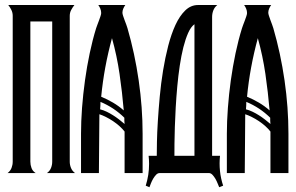

<svg xmlns="http://www.w3.org/2000/svg" viewBox="-20 -704 1206 781"><path d="M10.7 0Q22 -8.3 26.9 -20.8Q31.7 -33.2 31.7 -46.4V-639.6Q31.7 -652.3 26.4 -663.3Q21 -674.3 13.7 -683.6H282.7Q275.4 -674.3 269.5 -663.3Q263.7 -652.3 263.7 -639.6V-46.4Q263.7 -33.2 268.8 -20.8Q273.9 -8.3 285.2 0H170.9Q182.6 -8.3 187.5 -20.8Q192.4 -33.2 192.4 -46.4V-616.7H103.5V-46.4Q103.5 -33.2 108.2 -20.5Q112.8 -7.8 125 0Z M489.7 -683.6Q484.9 -676.8 481.4 -668.7Q478 -660.6 478 -652.3Q478 -647.9 480.7 -639.6Q483.4 -631.3 486.8 -622.1Q490.2 -612.8 493.7 -603.8Q497.1 -594.7 498.5 -589.4Q528.3 -486.8 544.2 -376.7Q560.1 -266.6 560.1 -160.2V0H486.8V-168.9Q478.5 -179.7 466.3 -190.7Q454.1 -201.7 439.9 -211.2Q425.8 -220.7 411.1 -228Q396.5 -235.4 384.3 -239.3Q384.3 -178.7 383.3 -119.6Q382.3 -60.5 382.3 0H309.6V-160.2Q309.6 -210 313.7 -265.4Q317.9 -320.8 325.7 -377.2Q333.5 -433.6 345 -487.8Q356.4 -542 371.1 -589.4Q372.6 -594.2 376 -603Q379.4 -611.8 382.8 -621.1Q386.2 -630.4 388.9 -638.4Q391.6 -646.5 391.6 -650.9Q391.6 -660.2 388.2 -668.5Q384.8 -676.8 379.9 -683.6ZM483.4 -254.9Q477.1 -329.1 466.3 -403.1Q455.6 -477.1 435.5 -548.8Q419.4 -489.7 408.4 -430.4Q397.5 -371.1 391.6 -310.5Q416.5 -300.3 439.7 -286.6Q462.9 -272.9 483.4 -254.9ZM388.7 -289.6Q388.7 -273.9 387.2 -259.3Q400.9 -255.9 414.1 -249.5Q427.2 -243.2 439.9 -235.1Q452.6 -227.1 464.4 -218Q476.1 -209 486.8 -199.7Q485.8 -206.1 485.8 -212.6Q485.8 -219.2 485.8 -225.1Q443.8 -266.6 388.7 -289.6Z M863.8 -683.6Q852.5 -674.3 847.7 -661.6Q842.8 -648.9 842.8 -634.8V-70.3H875Q871.6 -39.6 874.8 -8.8Q877.9 22 887.7 51.3L871.6 57.6Q869.1 51.8 865.2 42Q861.3 32.2 856 22.9Q850.6 13.7 844 6.8Q837.4 0 830.1 0H629.4Q621.6 0 615 6.8Q608.4 13.7 603 22.9Q597.7 32.2 593.8 42Q589.8 51.8 587.9 57.6L572.8 51.3Q579.6 29.3 583 7.6Q586.4 -14.2 586.4 -37.6Q586.4 -45.9 585.9 -54Q585.4 -62 584.5 -70.3H617.7Q617.7 -90.3 618.4 -127.4Q619.1 -164.6 622.1 -211.7Q625 -258.8 629.9 -311.8Q634.8 -364.7 643.3 -417.2Q651.9 -469.7 664.3 -517.8Q676.8 -565.9 693.8 -602.8Q710.9 -639.6 733.6 -661.6Q756.3 -683.6 785.6 -683.6ZM771 -70.3V-605.5Q756.3 -594.7 745.4 -570.1Q734.4 -545.4 725.8 -511.5Q717.3 -477.5 711.2 -436.8Q705.1 -396 701.2 -353.3Q697.3 -310.5 694.8 -267.8Q692.4 -225.1 691.2 -187.5Q689.9 -149.9 689.7 -119.4Q689.5 -88.9 689.5 -70.3Z M1083 -683.6Q1078.1 -676.8 1074.7 -668.7Q1071.3 -660.6 1071.3 -652.3Q1071.3 -647.9 1074 -639.6Q1076.7 -631.3 1080.1 -622.1Q1083.5 -612.8 1086.9 -603.8Q1090.3 -594.7 1091.8 -589.4Q1121.6 -486.8 1137.5 -376.7Q1153.3 -266.6 1153.3 -160.2V0H1080.1V-168.9Q1071.8 -179.7 1059.6 -190.7Q1047.4 -201.7 1033.2 -211.2Q1019 -220.7 1004.4 -228Q989.7 -235.4 977.5 -239.3Q977.5 -178.7 976.6 -119.6Q975.6 -60.5 975.6 0H902.8V-160.2Q902.8 -210 907 -265.4Q911.1 -320.8 918.9 -377.2Q926.8 -433.6 938.2 -487.8Q949.7 -542 964.4 -589.4Q965.8 -594.2 969.2 -603Q972.7 -611.8 976.1 -621.1Q979.5 -630.4 982.2 -638.4Q984.9 -646.5 984.9 -650.9Q984.9 -660.2 981.4 -668.5Q978 -676.8 973.1 -683.6ZM1076.7 -254.9Q1070.3 -329.1 1059.6 -403.1Q1048.8 -477.1 1028.8 -548.8Q1012.7 -489.7 1001.7 -430.4Q990.7 -371.1 984.9 -310.5Q1009.8 -300.3 1033 -286.6Q1056.2 -272.9 1076.7 -254.9ZM981.9 -289.6Q981.9 -273.9 980.5 -259.3Q994.1 -255.9 1007.3 -249.5Q1020.5 -243.2 1033.2 -235.1Q1045.9 -227.1 1057.6 -218Q1069.3 -209 1080.1 -199.7Q1079.1 -206.1 1079.1 -212.6Q1079.1 -219.2 1079.1 -225.1Q1037.1 -266.6 981.9 -289.6Z"/></svg>

Font: XAYAX
Style: Regular
Weight: 400
Designer: Peter Wiegel
Foundry: Peter Wiegel
Version: Version 1.000 2009 initial release